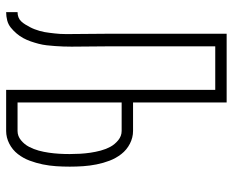

<svg xmlns="http://www.w3.org/2000/svg" viewBox="-88 -688 775 640"><g transform="rotate(90 300.0 -367.5)"><path d="M20 0V-38Q29 -38 37 -41Q45 -44 51 -50.5Q57 -57 61.5 -64.5Q66 -72 70 -79.5Q74 -87 77 -95Q80 -103 82.5 -111.5Q85 -120 86.5 -128.5Q88 -137 89 -145.5Q90 -154 91 -162.5Q92 -171 92.5 -179.5Q93 -188 93 -197Q93 -206 93 -214Q93 -244 92.5 -274.5Q92 -305 92 -335V-735H321V-423H416Q438 -423 458.5 -412.5Q479 -402 493 -384Q507 -366 515 -345Q523 -324 527.5 -301.5Q532 -279 533.5 -256.5Q535 -234 535 -212Q535 -189 533.5 -166.5Q532 -144 527.5 -122Q523 -100 515 -78.5Q507 -57 493 -39Q479 -21 458.5 -10.5Q438 0 416 0H279V-697H134V-335Q134 -306 134.5 -276.5Q135 -247 135 -218Q135 -204 134.5 -190.5Q134 -177 133 -163Q132 -149 130.5 -135.5Q129 -122 125.5 -108.5Q122 -95 117.5 -82Q113 -69 106.5 -57Q100 -45 91 -34.5Q82 -24 71.5 -15.5Q61 -7 47.5 -3.5Q34 0 20 0ZM321 -38H416Q433 -38 447 -49.5Q461 -61 469 -76.5Q477 -92 481.5 -108.5Q486 -125 488.5 -142.5Q491 -160 492 -177Q493 -194 493 -212Q493 -229 492 -246.5Q491 -264 488.5 -281Q486 -298 481.5 -315Q477 -332 469 -347Q461 -362 447 -373.5Q433 -385 416 -385H321Z"/></g></svg>

Font: Iosevka SS04 XLt Ex
Style: Regular
Weight: 200
Width: 7
Monospace: yes
Designer: Belleve Invis
Foundry: Belleve Invis
Version: Version 19.0.0; ttfautohint (v1.8.4)